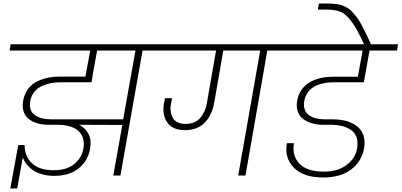

<svg xmlns="http://www.w3.org/2000/svg" viewBox="-20 -990 2265 1083"><path d="M269 -316.9H674.8L744.1 -705.1H527.8L501 -558.1H502L496.1 -525.9H324.2Q302.2 -525.9 282.2 -523.4Q262.2 -521 239.5 -513.9Q216.8 -506.8 199.5 -495.6Q182.1 -484.4 168.7 -464.8Q155.3 -445.3 150.9 -419.9Q141.1 -366.7 175.3 -341.8Q209.5 -316.9 269 -316.9ZM619.1 0 669.9 -285.2 426.8 -286.1Q462.9 -267.6 480 -232.4Q497.1 -197.3 487.8 -147.9Q475.6 -82.5 423.8 -40.3Q372.1 2 285.2 2Q249.5 2 219.2 -6.6Q189 -15.1 170.4 -27.1Q151.9 -39.1 137.9 -54.4Q124 -69.8 117.7 -81.5Q111.3 -93.3 108.9 -103L77.1 73.2H38.1L83 -171.9H119.1Q117.7 -111.3 158.7 -70.6Q199.7 -29.8 283.2 -29.8Q356 -29.8 398.4 -64.2Q440.9 -98.6 450.2 -150.9Q461.4 -214.4 423.6 -250.2Q385.7 -286.1 303.2 -286.1H254.9Q220.2 -286.1 191.9 -294.2Q163.6 -302.2 142.8 -318.1Q122.1 -334 113.3 -360.6Q104.5 -387.2 110.8 -421.9Q117.2 -460 137.9 -487.8Q158.7 -515.6 188.5 -530.3Q218.3 -544.9 250 -551.5Q281.7 -558.1 316.9 -558.1H461.9L488.8 -705.1H34.2L40 -740.2H940.9L935.1 -705.1H784.2L659.2 0Z M1323.7 0 1447.8 -705.1H1239.7L1188 -409.2Q1176.3 -341.8 1135.3 -298.8Q1094.2 -255.9 1022.9 -255.9Q954.1 -255.9 923.8 -298.8Q893.6 -341.8 904.8 -405.8L910.6 -436H950.7L944.8 -404.8Q939.9 -384.3 942.6 -364Q945.3 -343.8 953.1 -327.6Q960.9 -311.5 979.7 -301.3Q998.5 -291 1025.9 -291Q1080.1 -291 1109.4 -324.7Q1138.7 -358.4 1147 -408.2L1198.7 -705.1H870.6L877 -740.2H1645.5L1639.6 -705.1H1487.8L1364.7 0Z M1576.2 -705.1 1582.5 -740.2H2225.1L2219.2 -705.1H2064.5L2032.2 -525.9H1868.2Q1716.8 -525.9 1696.3 -420.9Q1691.4 -392.6 1699 -371.8Q1706.5 -351.1 1723.9 -339.4Q1741.2 -327.6 1763.7 -322.3Q1786.1 -316.9 1813.5 -316.9H1857.4Q1888.7 -316.9 1916.7 -311.5Q1944.8 -306.2 1969.2 -293.5Q1993.7 -280.8 2010 -262.2Q2026.4 -243.7 2033 -215.1Q2039.6 -186.5 2033.2 -150.9Q2019.5 -78.6 1960 -33.7Q1900.4 11.2 1803.2 11.2Q1691.9 11.2 1637.7 -43.9Q1583.5 -99.1 1598.1 -182.1H1638.2Q1626 -112.3 1668.7 -67.1Q1711.4 -22 1807.1 -22Q1884.3 -22 1934.1 -58.8Q1983.9 -95.7 1994.1 -151.9Q2000.5 -189.5 1990.5 -216.8Q1980.5 -244.1 1957.5 -258.5Q1934.6 -272.9 1907.2 -279.5Q1879.9 -286.1 1846.2 -286.1H1803.2Q1770.5 -286.1 1742.2 -293.9Q1713.9 -301.8 1691.9 -317.4Q1669.9 -333 1659.9 -359.9Q1649.9 -386.7 1656.2 -421.9Q1661.6 -452.6 1676.5 -476.6Q1691.4 -500.5 1711.2 -515.4Q1731 -530.3 1756.3 -540Q1781.7 -549.8 1806.9 -553.5Q1832 -557.1 1859.4 -557.1H1998.5L2025.4 -705.1Z M2035.2 -736.8Q2013.2 -784.2 1995.8 -816.4Q1978.5 -848.6 1960.7 -871.3Q1942.9 -894 1928.5 -906.5Q1914.1 -918.9 1893.8 -925.8Q1873.5 -932.6 1856 -934.3Q1838.4 -936 1809.1 -936H1772.9L1778.8 -970.2H1814Q1836.4 -970.2 1851.3 -969.5Q1866.2 -968.8 1883.5 -966.3Q1900.9 -963.9 1913.1 -958.7Q1925.3 -953.6 1939.5 -945.6Q1953.6 -937.5 1965.1 -925Q1976.6 -912.6 1990 -895.8Q2003.4 -878.9 2016.1 -855.5Q2028.8 -832 2043.2 -803Q2057.6 -773.9 2073.7 -736.8Z"/></svg>

Font: SVN-Poppins ExtraLight
Style: Italic
Weight: 200
Italic angle: -10°
Designer: Ninad Kale (Devanagari), Jonny Pinhorn (Latin)
Foundry: Indian Type Foundry
Version: Version 3.002 2017